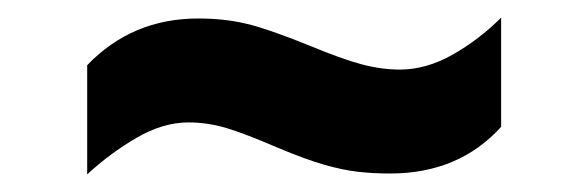

<svg xmlns="http://www.w3.org/2000/svg" viewBox="-20 -433 668 218"><path d="M79 -359Q130 -412 205 -412Q235 -412 260 -406Q285 -400 332 -381Q368 -366 390.5 -360Q413 -354 434 -354Q464 -354 494 -371Q524 -388 549 -413V-289Q501 -236 423 -236Q403 -236 386 -238Q369 -240 348 -246Q327 -252 296 -265Q259 -281 237.5 -287.5Q216 -294 194 -294Q165 -294 135 -276.5Q105 -259 79 -235Z"/></svg>

Font: Noto Sans Bengali ExtraBold
Style: Regular
Weight: 800
Designer: Jelle Bosma - Monotype Design Team
Foundry: Monotype Imaging Inc.
Version: Version 2.003; ttfautohint (v1.8.4.7-5d5b)